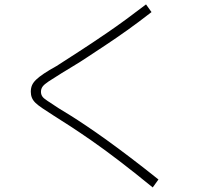

<svg xmlns="http://www.w3.org/2000/svg" viewBox="-20 -803 920 859"><path d="M663.3 35.6Q578.9 -33.3 511.1 -85Q443.3 -136.7 390.6 -173.3Q337.8 -210 296.1 -237.2Q254.4 -264.4 222.2 -284.4Q191.1 -304.4 171.1 -317.8Q151.1 -331.1 139.4 -342.2Q127.8 -353.3 122.8 -365.6Q117.8 -377.8 117.8 -392.2Q117.8 -408.9 123.3 -421.7Q128.9 -434.4 141.7 -446.7Q154.4 -458.9 176.7 -473.9Q198.9 -488.9 233.3 -507.8Q274.4 -534.4 330.6 -570.6Q386.7 -606.7 462.2 -658.3Q537.8 -710 633.3 -783.3L657.8 -748.9Q602.2 -705.6 550 -668.3Q497.8 -631.1 453.9 -602.2Q410 -573.3 373.3 -548.9Q336.7 -524.4 306.7 -506.7Q276.7 -488.9 255.6 -475.6Q217.8 -452.2 197.8 -438.9Q177.8 -425.6 170.6 -415.6Q163.3 -405.6 163.3 -392.2Q163.3 -381.1 168.9 -372.2Q174.4 -363.3 191.7 -352.2Q208.9 -341.1 242.2 -318.9Q264.4 -305.6 295.6 -286.1Q326.7 -266.7 367.2 -239.4Q407.8 -212.2 457.2 -176.7Q506.7 -141.1 564.4 -97.2Q622.2 -53.3 688.9 0Z"/></svg>

Font: Paperlogy 2 ExtraLight
Style: Regular
Weight: 250
Designer: redesigned by Lee Juim, glyphs from Gmarket Sans & Montserrat
Foundry: PT&
Version: Version 1.001